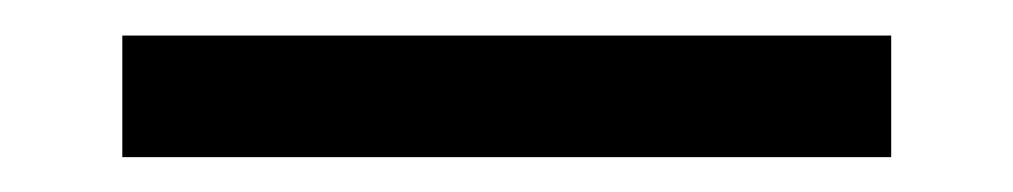

<svg xmlns="http://www.w3.org/2000/svg" viewBox="-20 -20 570 108"><path d="M481.3 0H48.8V68.4H481.3Z"/></svg>

Font: Estedad VF
Style: Regular
Weight: 100
Designer: Amin Abedi
Version: Version 7.3